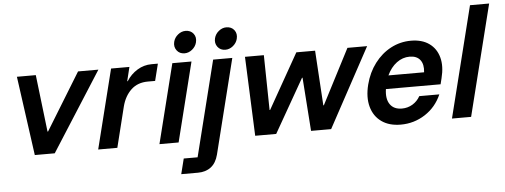

<svg xmlns="http://www.w3.org/2000/svg" viewBox="-55 -854 3175 1207"><g transform="rotate(-5 1532.5 -250.0)"><path d="M136.7 0 67.5 -500H186.7L229.2 -140H232.5L453.3 -500H581.7L262.5 0Z M536.7 0 661.7 -500H777.5L755.8 -411.7H759.2Q785.8 -454.2 827.5 -479.6Q869.2 -505 917.5 -505H957.5L930.8 -398.3H885Q820 -398.3 778.8 -359.2Q737.5 -320 720.8 -255L657.5 0Z M923.3 0 1048.3 -500H1169.2L1044.2 0ZM1130.8 -555Q1099.2 -555 1081.7 -578.3Q1064.2 -601.7 1071.7 -632.5Q1078.3 -659.2 1100.4 -677.1Q1122.5 -695 1148.3 -695Q1180.8 -695 1198.3 -672.1Q1215.8 -649.2 1207.5 -616.7Q1200.8 -590.8 1178.8 -572.9Q1156.7 -555 1130.8 -555Z M1043.3 200 1067.5 103.3H1155L1305.8 -500H1426.7L1277.5 97.5Q1264.2 149.2 1231.2 174.6Q1198.3 200 1149.2 200ZM1388.3 -555Q1356.7 -555 1339.2 -578.3Q1321.7 -601.7 1329.2 -632.5Q1335.8 -659.2 1357.9 -677.1Q1380 -695 1405.8 -695Q1438.3 -695 1455.8 -672.1Q1473.3 -649.2 1465 -616.7Q1458.3 -590.8 1436.3 -572.9Q1414.2 -555 1388.3 -555Z M1527.5 0 1506.7 -500H1625.8L1631.7 -153.3H1635L1830.8 -500H1949.2L1970.8 -153.3H1974.2L2153.3 -500H2277.5L2006.7 0H1880L1855.8 -337.5H1852.5L1660 0Z M2445.8 10Q2372.5 10 2324.6 -24.2Q2276.7 -58.3 2260 -119.2Q2243.3 -180 2263.3 -259.2Q2282.5 -334.2 2325.4 -390.8Q2368.3 -447.5 2427.5 -478.8Q2486.7 -510 2554.2 -510Q2624.2 -510 2669.2 -477.9Q2714.2 -445.8 2729.6 -389.2Q2745 -332.5 2725.8 -257.5L2716.7 -220.8H2371.7Q2362.5 -159.2 2386.7 -124.6Q2410.8 -90 2461.7 -90Q2498.3 -90 2528.8 -108.3Q2559.2 -126.7 2576.7 -158.3H2703.3Q2669.2 -80 2599.6 -35Q2530 10 2445.8 10ZM2395 -305H2620Q2625.8 -355 2604.2 -382.9Q2582.5 -410.8 2537.5 -410.8Q2493.3 -410.8 2455.8 -382.9Q2418.3 -355 2395 -305Z M2769.2 0 2944.2 -700H3065L2890 0Z"/></g></svg>

Font: Funnel Sans SemiBold
Style: Italic
Weight: 600
Italic angle: -14.036°
Designer: NORD ID, Kristian Moeller
Foundry: Dicotype
Version: Version 1.000